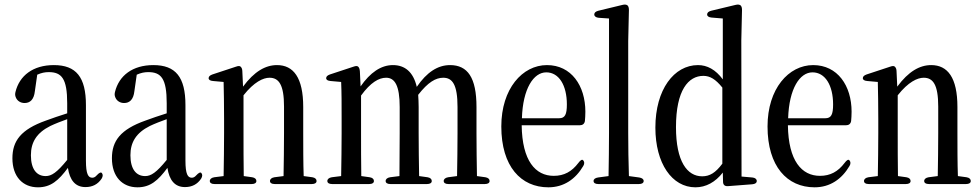

<svg xmlns="http://www.w3.org/2000/svg" viewBox="-20 -799 4186 820"><path d="M142 1C197 1 230 -28 270 -82C278 -30 301 0 345 0C375 0 398 -12 414 -36C420 -46 420 -54 415 -60C411 -65 403 -61 393 -50C386 -42 380 -40 374 -40C357 -40 347 -55 347 -113V-350C347 -470 305 -521 210 -521C121 -521 63 -476 46 -406C44 -397 44 -391 48 -382C54 -368 68 -359 85 -359C108 -359 125 -373 129 -410L139 -480C157 -488 172 -491 188 -491C243 -491 267 -464 267 -358V-315C235 -305 203 -294 176 -284C69 -246 33 -197 33 -123C33 -44 78 1 142 1ZM112 -136C112 -192 137 -232 195 -261C216 -271 242 -281 267 -290V-116C223 -62 200 -47 175 -47C137 -47 112 -76 112 -136Z M567 1C622 1 655 -28 695 -82C703 -30 726 0 770 0C800 0 823 -12 839 -36C845 -46 845 -54 840 -60C836 -65 828 -61 818 -50C811 -42 805 -40 799 -40C782 -40 772 -55 772 -113V-350C772 -470 730 -521 635 -521C546 -521 488 -476 471 -406C469 -397 469 -391 473 -382C479 -368 493 -359 510 -359C533 -359 550 -373 554 -410L564 -480C582 -488 597 -491 613 -491C668 -491 692 -464 692 -358V-315C660 -305 628 -294 601 -284C494 -246 458 -197 458 -123C458 -44 503 1 567 1ZM537 -136C537 -192 562 -232 620 -261C641 -271 667 -281 692 -290V-116C648 -62 625 -47 600 -47C562 -47 537 -76 537 -136Z M876 -26C876 -18 883 -13 896 -13H1055C1068 -13 1075 -18 1075 -26C1075 -34 1069 -40 1057 -42L1021 -47C1020 -100 1020 -179 1020 -231V-392C1065 -449 1104 -467 1131 -467C1171 -467 1193 -437 1193 -344V-231C1193 -177 1192 -100 1191 -47L1152 -42C1140 -40 1133 -34 1133 -26C1133 -18 1140 -13 1153 -13H1312C1325 -13 1332 -18 1332 -26C1332 -34 1326 -40 1314 -42L1277 -47C1275 -99 1275 -177 1275 -231V-342C1275 -468 1233 -521 1163 -521C1114 -521 1066 -494 1018 -429L1015 -494C1015 -504 1012 -510 1008 -514C1004 -518 998 -518 987 -514L887 -481C876 -477 871 -472 871 -465C871 -458 878 -454 890 -453L935 -449C936 -402 937 -356 937 -291V-231C937 -180 936 -100 935 -47L895 -42C883 -40 876 -34 876 -26Z M1378 -26C1378 -18 1385 -13 1398 -13H1557C1570 -13 1577 -18 1577 -26C1577 -34 1571 -40 1559 -42L1523 -47C1522 -100 1522 -179 1522 -231V-391C1563 -447 1598 -467 1629 -467C1666 -467 1687 -434 1687 -342V-231L1686 -47L1646 -42C1634 -40 1627 -34 1627 -26C1627 -18 1634 -13 1647 -13H1804C1817 -13 1824 -18 1824 -26C1824 -34 1818 -40 1806 -42L1770 -47C1769 -99 1768 -177 1768 -231V-342C1768 -361 1767 -378 1766 -394C1808 -448 1841 -467 1873 -467C1912 -467 1934 -438 1934 -342V-231C1934 -177 1933 -100 1932 -47L1894 -42C1882 -40 1875 -34 1875 -26C1875 -18 1882 -13 1895 -13H2051C2064 -13 2071 -18 2071 -26C2071 -34 2065 -40 2053 -42L2017 -47C2016 -99 2015 -177 2015 -231V-342C2015 -468 1977 -521 1902 -521C1850 -521 1803 -491 1760 -428C1745 -492 1709 -521 1658 -521C1607 -521 1561 -489 1520 -430L1517 -494C1516 -505 1514 -510 1510 -514C1506 -518 1500 -518 1489 -514L1389 -481C1378 -477 1373 -472 1373 -465C1373 -458 1380 -454 1392 -453L1437 -449C1439 -402 1439 -356 1439 -292V-231C1439 -180 1438 -100 1437 -47L1397 -42C1385 -40 1378 -34 1378 -26Z M2322 1C2388 1 2438 -34 2471 -90C2477 -100 2476 -108 2471 -114C2466 -120 2459 -115 2450 -103C2422 -66 2389 -48 2345 -48C2267 -48 2210 -112 2208 -264H2456C2468 -264 2476 -270 2478 -282C2479 -294 2480 -306 2480 -322C2480 -433 2420 -521 2316 -521C2211 -521 2121 -420 2121 -259C2121 -88 2205 1 2322 1ZM2209 -294C2213 -421 2259 -490 2313 -490C2367 -490 2401 -435 2401 -353C2401 -310 2393 -294 2368 -294Z M2515 -26C2515 -18 2522 -13 2535 -13H2709C2722 -13 2729 -18 2729 -26C2729 -34 2722 -39 2710 -41L2666 -47C2664 -104 2663 -175 2663 -231V-624L2666 -756C2666 -766 2664 -772 2660 -776C2656 -779 2649 -781 2638 -778L2535 -753C2524 -750 2518 -745 2518 -737C2518 -730 2525 -724 2537 -723L2581 -720V-231C2581 -175 2580 -104 2579 -47L2534 -41C2522 -39 2515 -34 2515 -26Z M2950 1C2995 1 3035 -21 3067 -62L3068 -23C3068 -9 3076 -3 3089 -4L3193 -12C3205 -13 3212 -18 3212 -26C3212 -34 3205 -40 3193 -41L3147 -45L3146 -627L3149 -756C3149 -766 3147 -772 3143 -776C3139 -779 3132 -781 3121 -778L3017 -753C3006 -750 3000 -745 3000 -737C3000 -730 3007 -725 3019 -724L3067 -720V-460C3036 -502 3000 -521 2961 -521C2859 -521 2779 -417 2779 -254C2779 -101 2850 1 2950 1ZM2867 -256C2867 -414 2920 -475 2984 -475C3012 -475 3036 -461 3065 -425V-100C3036 -61 3011 -46 2979 -46C2915 -46 2867 -109 2867 -256Z M3459 1C3525 1 3575 -34 3608 -90C3614 -100 3613 -108 3608 -114C3603 -120 3596 -115 3587 -103C3559 -66 3526 -48 3482 -48C3404 -48 3347 -112 3345 -264H3593C3605 -264 3613 -270 3615 -282C3616 -294 3617 -306 3617 -322C3617 -433 3557 -521 3453 -521C3348 -521 3258 -420 3258 -259C3258 -88 3342 1 3459 1ZM3346 -294C3350 -421 3396 -490 3450 -490C3504 -490 3538 -435 3538 -353C3538 -310 3530 -294 3505 -294Z M3670 -26C3670 -18 3677 -13 3690 -13H3849C3862 -13 3869 -18 3869 -26C3869 -34 3863 -40 3851 -42L3815 -47C3814 -100 3814 -179 3814 -231V-392C3859 -449 3898 -467 3925 -467C3965 -467 3987 -437 3987 -344V-231C3987 -177 3986 -100 3985 -47L3946 -42C3934 -40 3927 -34 3927 -26C3927 -18 3934 -13 3947 -13H4106C4119 -13 4126 -18 4126 -26C4126 -34 4120 -40 4108 -42L4071 -47C4069 -99 4069 -177 4069 -231V-342C4069 -468 4027 -521 3957 -521C3908 -521 3860 -494 3812 -429L3809 -494C3809 -504 3806 -510 3802 -514C3798 -518 3792 -518 3781 -514L3681 -481C3670 -477 3665 -472 3665 -465C3665 -458 3672 -454 3684 -453L3729 -449C3730 -402 3731 -356 3731 -291V-231C3731 -180 3730 -100 3729 -47L3689 -42C3677 -40 3670 -34 3670 -26Z"/></svg>

Font: 寒蝉锦书宋 CompactLight
Style: Bold
Weight: 400
Width: 4
Designer: 寒蝉锦书宋{Warren} 思源宋体{Ryoko NISHIZUKA 西塚涼子 (kana & ideographs); Frank Grießhammer (Latin, Greek & Cyrillic); Wenlong ZHANG 
Foundry: Adobe & ChillType
Version: Version 2.000;Glyphs 3.1.1 (3135)